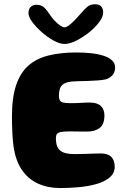

<svg xmlns="http://www.w3.org/2000/svg" viewBox="-20 -880 620 924"><path d="M269.5 25Q210.5 25 163 3.5Q115.5 -18 84.8 -63.2Q54 -108.5 44.5 -180Q42.5 -195.5 41.2 -211.8Q40 -228 39.2 -245.8Q38.5 -263.5 38 -281.8Q37.5 -300 37.5 -320Q37.5 -411 57.8 -470.8Q78 -530.5 117.2 -564.8Q156.5 -599 214.5 -613.2Q272.5 -627.5 347.5 -627.5Q385.5 -627.5 419.5 -623.8Q453.5 -620 479.2 -611.5Q505 -603 519.5 -589.2Q534 -575.5 534 -555.5Q534 -532 521 -517.8Q508 -503.5 488.5 -498Q472.5 -494.5 448.2 -492.8Q424 -491 397.5 -490.2Q371 -489.5 348 -489Q323 -488.5 306.8 -484.5Q290.5 -480.5 281 -472.2Q271.5 -464 267.5 -450.5Q263.5 -437 263.5 -418.5Q263.5 -406.5 267.2 -398.5Q271 -390.5 282.5 -387Q294 -383.5 317 -383.5Q328.5 -383.5 340.5 -383.8Q352.5 -384 364.8 -384.8Q377 -385.5 388.8 -386Q400.5 -386.5 411 -386.5Q447.5 -386.5 465 -370.2Q482.5 -354 482.5 -325Q482.5 -281 459.2 -264Q436 -247 403 -247H378Q365.5 -247 353.5 -247.2Q341.5 -247.5 330.5 -247.5H311Q285.5 -247.5 272 -244.5Q258.5 -241.5 253.8 -234.8Q249 -228 249 -216Q249 -200.5 251.5 -187.8Q254 -175 260 -166Q266 -157 276.2 -150.8Q286.5 -144.5 301.8 -141.5Q317 -138.5 339 -138.5Q362 -138.5 386 -139.2Q410 -140 431 -140.8Q452 -141.5 465.5 -141.5Q499 -141.5 515.5 -125Q532 -108.5 532 -78Q532 -46 507.2 -25.5Q482.5 -5 442.8 6Q403 17 357 21Q311 25 269.5 25ZM290.5 -668.5Q267.5 -668.5 238 -684.8Q208.5 -701 181 -725.2Q153.5 -749.5 135.2 -774.2Q117 -799 117 -817Q117 -836 127.5 -846.5Q138 -857 155.5 -857Q178.5 -857 192.2 -844.2Q206 -831.5 219.5 -810Q228.5 -796 241.8 -781.8Q255 -767.5 268.5 -758Q282 -748.5 290.5 -748.5Q299.5 -748.5 313.5 -759.2Q327.5 -770 342.2 -785.5Q357 -801 369 -815Q386 -835.5 400.5 -847.5Q415 -859.5 436.5 -859.5Q476.5 -859.5 476.5 -819Q476.5 -799.5 457.5 -773.8Q438.5 -748 408.8 -724.2Q379 -700.5 347.2 -684.5Q315.5 -668.5 290.5 -668.5Z"/></svg>

Font: Gluten Thin
Style: Bold
Weight: 700
Version: Version 1.300